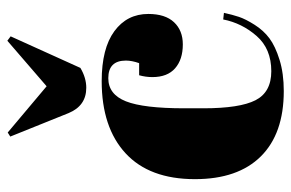

<svg xmlns="http://www.w3.org/2000/svg" viewBox="-155 -628 793 523"><g transform="rotate(-90 241.5 -366.5)"><path d="M290 -468Q246 -468 227 -420Q208 -372 208 -261V-209Q208 -110 230 -67Q252 -24 309 -24Q370 -24 405 -64Q440 -104 450 -155L468 -153Q463 -130 457 -112Q451 -94 435.5 -69.5Q420 -45 398.5 -29Q377 -13 340 -1.5Q303 10 255 10Q139 10 77 -52.5Q15 -115 15 -232Q15 -356 85.5 -421Q156 -486 282 -486Q371 -486 418 -451.5Q465 -417 465 -359Q465 -313 442.5 -289Q420 -265 382 -265Q341 -265 317 -286Q293 -307 293 -348Q293 -366 298 -384H331Q338 -404 338 -420Q338 -468 290 -468ZM404 -734 318 -544Q291 -528 264 -528Q215 -528 195 -576L131 -735L142 -742L268 -636L392 -743Z"/></g></svg>

Font: Abril Fatface
Style: Regular
Weight: 400
Designer: Veronika Burian, Jos Scaglione
Foundry: TypeTogether
Version: Version 1.001